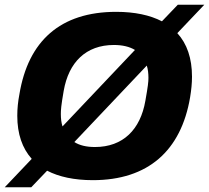

<svg xmlns="http://www.w3.org/2000/svg" viewBox="-23 -749 883 811"><path d="M-3 42H109L176 -28C226 -2 291 12 369 12C603 12 742 -113 780 -338C785 -368 788 -397 788 -425C788 -503 767 -564 726 -609L840 -729H728L661 -659C611 -685 546 -699 468 -699C231 -699 96 -575 59 -351C53 -320 50 -290 50 -260C50 -183 71 -123 111 -78ZM234 -267C234 -284 235 -302 246 -365C267 -486 340 -559 458 -559C494 -559 524 -552 547 -538L241 -215C236 -231 234 -248 234 -267ZM378 -128C342 -128 313 -135 291 -149L597 -472C602 -457 604 -439 604 -420C604 -403 602 -385 591 -323C570 -202 497 -128 378 -128Z"/></svg>

Font: Archivo ExtraBold
Style: Italic
Weight: 800
Italic angle: -10°
Designer: Hector Gatti
Foundry: Omnibus-Type
Version: Version 2.001